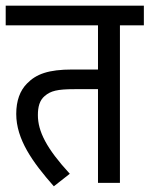

<svg xmlns="http://www.w3.org/2000/svg" viewBox="-20 -642 525 674"><path d="M401 -553H485V-622H0V-553H324V-398H234C150 -398 107 -382 75 -349C50 -324 37 -288 37 -242C37 -153 94 -73 169 12L225 -32C143 -121 113 -181 113 -238C113 -267 119 -290 137 -305C158 -323 181 -329 242 -329H324V0H401Z"/></svg>

Font: Noto Sans Devanagari UI Condensed
Style: Regular
Weight: 400
Width: 3
Designer: Jelle Bosma - Monotype Design Team
Foundry: Monotype Imaging Inc.
Version: Version 2.004